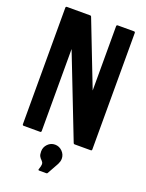

<svg xmlns="http://www.w3.org/2000/svg" viewBox="-172 -816 846 1112"><g transform="rotate(20 250.5 -260.0)"><path d="M150 -513V-8Q150 0 143 0H42Q34 0 34 -8V-725Q34 -733 42 -733H185Q190 -733 192 -728L347 -329V-725Q347 -733 355 -733H455Q462 -733 462 -725V-8Q462 0 455 0H355Q350 0 348 -5ZM215 213Q206 213 210 204Q217 184 217 174Q217 166 214 161Q211 156 206 151Q198 144 192.5 134Q187 124 187 104Q187 78 205.5 59Q224 40 250 40Q276 40 295 59Q314 78 314 104Q314 113 311.5 121.5Q309 130 305 138L265 210Q262 213 259 213Z"/></g></svg>

Font: RonaldsonGothic
Style: Regular
Weight: 400
Designer: Mr. Robertson for MacKellar, Smiths & Jordan Co. Philadelphia
Foundry: CAT-Fonts Peter Wiegel
Version: Version 1.000